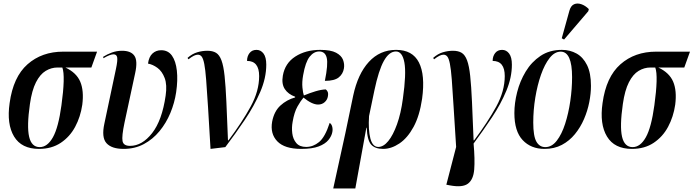

<svg xmlns="http://www.w3.org/2000/svg" viewBox="-20 -826 3894 1078"><path d="M199 10Q101 10 59 -59.5Q17 -129 34 -247Q54 -394 134.5 -465Q215 -536 335 -536H525L493 -447H347Q409 -418 430.5 -367.5Q452 -317 442 -238Q432 -170 402 -114Q372 -58 321 -24Q270 10 199 10ZM203 0Q246 0 277 -55Q308 -110 325 -235Q336 -314 337.5 -368.5Q339 -423 330 -447H303Q268 -447 236.5 -428Q205 -409 182 -364Q159 -319 148 -242Q130 -117 143.5 -58.5Q157 0 203 0Z M674 10Q607 10 578 -22Q549 -54 566 -132L631 -439Q641 -486 638 -503.5Q635 -521 617 -521Q608 -521 593.5 -515.5Q579 -510 561 -499L559 -507Q581 -521 608 -531Q635 -541 665 -541Q715 -541 734.5 -513Q754 -485 739 -416L679 -137Q663 -61 668 -34Q673 -7 710 -7Q778 -7 834 -78.5Q890 -150 910 -289Q919 -350 904.5 -388Q890 -426 864 -445Q838 -464 811 -469Q816 -507 836 -525.5Q856 -544 885 -544Q924 -544 945.5 -513.5Q967 -483 973 -429.5Q979 -376 969 -308Q960 -248 936.5 -191.5Q913 -135 875.5 -89.5Q838 -44 787.5 -17Q737 10 674 10Z M1162 10Q1154 -130 1148 -224.5Q1142 -319 1137.5 -377.5Q1133 -436 1127 -466.5Q1121 -497 1112.5 -508Q1104 -519 1091 -519Q1081 -519 1068.5 -513Q1056 -507 1038 -493L1033 -501Q1059 -524 1087.5 -532.5Q1116 -541 1144 -541Q1174 -541 1193 -529.5Q1212 -518 1223.5 -487Q1235 -456 1241 -399.5Q1247 -343 1251 -254.5Q1255 -166 1260 -38H1263Q1340 -141 1387.5 -228Q1435 -315 1435 -399Q1435 -484 1367 -484Q1367 -510 1381 -528Q1395 -546 1420 -546Q1444 -546 1459.5 -525.5Q1475 -505 1475 -463Q1475 -388 1441 -309.5Q1407 -231 1354.5 -153Q1302 -75 1245 0Z M1671 10Q1578 10 1537 -32.5Q1496 -75 1508 -143Q1519 -201 1554.5 -233.5Q1590 -266 1637 -279V-283Q1598 -297 1579 -326Q1560 -355 1568 -401Q1580 -471 1638 -508.5Q1696 -546 1778 -546Q1837 -546 1867 -530Q1897 -514 1906 -490Q1915 -466 1911 -442Q1906 -411 1882 -391.5Q1858 -372 1804 -372Q1823 -465 1814.5 -501Q1806 -537 1772 -537Q1742 -537 1718.5 -507.5Q1695 -478 1682 -404Q1675 -365 1678 -334.5Q1681 -304 1686 -290Q1720 -304 1751.5 -313.5Q1783 -323 1809 -324Q1815 -320 1819.5 -311Q1824 -302 1821 -285Q1818 -266 1803 -252.5Q1788 -239 1766 -239Q1732 -239 1684 -278Q1669 -261 1650.5 -228.5Q1632 -196 1623 -142Q1617 -110 1621 -77.5Q1625 -45 1643.5 -23Q1662 -1 1699 -1Q1738 -1 1771.5 -28.5Q1805 -56 1831 -136Q1841 -130 1845 -115.5Q1849 -101 1846 -85Q1842 -62 1824 -40Q1806 -18 1769.5 -4Q1733 10 1671 10Z M1851 232 1919 -78 1963 -289Q1989 -411 2051 -478.5Q2113 -546 2204 -546Q2296 -546 2332 -475.5Q2368 -405 2350 -272Q2336 -176 2302 -113.5Q2268 -51 2222.5 -20.5Q2177 10 2131 10Q2086 10 2064 -14Q2042 -38 2039 -109H2037L1975 232ZM2104 -1Q2133 -1 2160 -34Q2187 -67 2209 -128Q2231 -189 2242 -272Q2262 -413 2250.5 -475Q2239 -537 2203 -537Q2165 -537 2135.5 -484.5Q2106 -432 2082 -318L2052 -174Q2047 -96 2059.5 -48.5Q2072 -1 2104 -1Z M2507 215 2486 211 2541 -1Q2532 -138 2526.5 -230.5Q2521 -323 2516.5 -380.5Q2512 -438 2506 -468Q2500 -498 2491.5 -508.5Q2483 -519 2470 -519Q2460 -519 2447.5 -513Q2435 -507 2417 -493L2412 -501Q2438 -524 2466.5 -532.5Q2495 -541 2523 -541Q2553 -541 2572 -529.5Q2591 -518 2602.5 -487Q2614 -456 2620 -399.5Q2626 -343 2630 -254.5Q2634 -166 2639 -38H2642Q2719 -141 2766.5 -228Q2814 -315 2814 -399Q2814 -484 2746 -484Q2746 -510 2760 -528Q2774 -546 2799 -546Q2823 -546 2838.5 -525.5Q2854 -505 2854 -463Q2854 -391 2823 -316.5Q2792 -242 2742.5 -167.5Q2693 -93 2639 -20Q2647 69 2642.5 125.5Q2638 182 2607.5 205Q2577 228 2507 215Z M3037 10Q2961 10 2914.5 -39.5Q2868 -89 2868 -191Q2868 -247 2883.5 -308.5Q2899 -370 2931.5 -424Q2964 -478 3014.5 -512Q3065 -546 3135 -546Q3180 -546 3217 -525.5Q3254 -505 3276 -460.5Q3298 -416 3298 -344Q3298 -301 3288.5 -252.5Q3279 -204 3259 -157.5Q3239 -111 3208 -73Q3177 -35 3134.5 -12.5Q3092 10 3037 10ZM3042 0Q3078 0 3106 -36Q3134 -72 3153 -131Q3172 -190 3182 -259Q3192 -328 3192 -393Q3192 -536 3128 -536Q3094 -536 3066 -500.5Q3038 -465 3017.5 -406.5Q2997 -348 2985.5 -278Q2974 -208 2974 -138Q2974 -62 2991.5 -31Q3009 0 3042 0ZM3147 -604 3134 -611 3177 -766Q3185 -794 3203 -802Q3221 -810 3243.5 -802.5Q3266 -795 3286 -775L3283 -763Z M3528 10Q3430 10 3388 -59.5Q3346 -129 3363 -247Q3383 -394 3463.5 -465Q3544 -536 3664 -536H3854L3822 -447H3676Q3738 -418 3759.5 -367.5Q3781 -317 3771 -238Q3761 -170 3731 -114Q3701 -58 3650 -24Q3599 10 3528 10ZM3532 0Q3575 0 3606 -55Q3637 -110 3654 -235Q3665 -314 3666.5 -368.5Q3668 -423 3659 -447H3632Q3597 -447 3565.5 -428Q3534 -409 3511 -364Q3488 -319 3477 -242Q3459 -117 3472.5 -58.5Q3486 0 3532 0Z"/></svg>

Font: Noto Serif Display ExtraCondensed SemiBold
Style: Italic
Weight: 600
Width: 2
Italic angle: -12°
Designer: Monotype Design Team
Foundry: Monotype Imaging Inc.
Version: Version 2.009